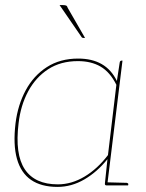

<svg xmlns="http://www.w3.org/2000/svg" viewBox="-20 -728 575 754"><path d="M206 6Q142 6 102 -21.5Q62 -49 46.5 -104.5Q31 -160 41 -244Q50 -316 81 -373.5Q112 -431 164 -464.5Q216 -498 287 -498Q341 -498 379 -476.5Q417 -455 439 -410L450 -482Q451 -490 458 -490H461L401 0H398Q391 0 392 -8L402 -103Q362 -53 311.5 -23.5Q261 6 206 6ZM207 -4Q261 -4 312 -34.5Q363 -65 404 -119L437 -395Q412 -445 375 -466.5Q338 -488 286 -488Q218 -488 169 -456Q120 -424 90.5 -369Q61 -314 53 -244Q38 -122 77.5 -63Q117 -4 207 -4ZM398 0 400 -12 477 -10Q479 -10 481.5 -8.5Q484 -7 484 -5L483 0ZM214 -708H227Q236 -708 240 -706Q244 -704 246 -697L314 -579H307Q305 -579 303 -580Q301 -581 300 -583Z"/></svg>

Font: Aleo Thin
Style: Italic
Weight: 250
Italic angle: -7°
Designer: Alessio Laiso
Foundry: Alessio Laiso
Version: Version 2.001;gftools[0.9.29]